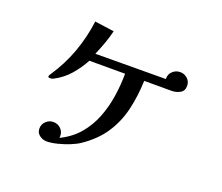

<svg xmlns="http://www.w3.org/2000/svg" viewBox="-119 -897 1238 1072"><g transform="rotate(20 500.0 -361.0)"><path d="M881 -559Q881 -529 858 -516.5Q835 -504 809 -504H646Q643 -413 624 -332Q605 -251 561 -183Q517 -115 438 -61Q417 -46 382.5 -32Q348 -18 312 -9Q276 0 249 0Q226 0 206.5 -14.5Q187 -29 187 -54Q187 -80 205.5 -97.5Q224 -115 249 -115Q275 -115 293 -97.5Q311 -80 311 -54Q311 -47 310 -43Q376 -75 419 -125.5Q462 -176 486.5 -238.5Q511 -301 521.5 -369.5Q532 -438 532 -505H320Q293 -455 256 -412.5Q219 -370 167 -343Q157 -338 147 -338Q144 -338 139.5 -339Q135 -340 135 -344Q135 -349 137 -352.5Q139 -356 141 -359Q197 -442 230 -532.5Q263 -623 276 -722L391 -706Q382 -667 368 -629Q354 -591 338 -553L756 -555Q756 -557 756 -557.5Q756 -558 756 -559Q756 -585 775 -602Q794 -619 819 -619Q844 -619 862.5 -602Q881 -585 881 -559Z"/></g></svg>

Font: Kaisei Decol Medium
Style: Regular
Weight: 500
Designer: Font-Kai, 金井和夫
Foundry: KAZUO KANAI
Version: Version 5.003